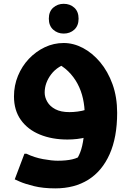

<svg xmlns="http://www.w3.org/2000/svg" viewBox="-20 -742 698 1022"><path d="M274.4 260.7Q209.2 260.7 160.8 248.7Q112.3 236.7 85.3 224.7Q58.4 212.7 58.4 212.7L110 76.3H120.8Q163 96.6 209.3 105Q255.6 113.5 287.6 113.5Q332.4 113.5 364.4 106.2Q396.4 99 424.6 78.2L378.1 120.3Q394.9 99.6 406.9 69Q418.9 38.4 425 -9Q431.1 -56.4 431.1 -128.5Q431.1 -174 421.8 -216.4Q412.6 -258.8 392.8 -296Q373 -333.2 342.7 -362.8Q312.5 -392.5 270.2 -411.1L353.4 -409.8Q287 -392.1 252.4 -346.5Q217.8 -300.8 217.8 -249.1Q217.8 -224 231.9 -199.9Q245.9 -175.7 274.9 -160.5Q303.8 -145.2 349.4 -145.2Q369.8 -145.2 393.2 -148.2Q416.6 -151.1 439.1 -158.2L443 -12.3Q416.8 -5.2 390 -2.2Q363.3 0.7 339.2 0.7Q256.7 0.7 192.2 -25.8Q127.7 -52.2 91 -103.6Q54.4 -155 54.4 -228.9Q54.4 -286.8 75.6 -338.3Q96.8 -389.7 133.7 -428.8Q170.7 -467.8 218.3 -490.5Q265.9 -513.1 319.1 -513.1Q371.2 -513.1 421.6 -486.6Q471.9 -460 513.1 -411Q554.3 -361.9 579 -293.6Q603.6 -225.2 603.6 -141.3Q603.6 -11.3 563.5 78.7Q523.4 168.7 450 214.7Q376.5 260.7 274.4 260.7ZM319.1 -563.3Q286.3 -563.3 263.1 -584.2Q239.9 -605.2 239.9 -642.5Q239.9 -680.5 263.1 -701.1Q286.3 -721.7 319.1 -721.7Q352.6 -721.7 375.5 -701.1Q398.3 -680.5 398.3 -642.5Q398.3 -605.2 375.5 -584.2Q352.6 -563.3 319.1 -563.3Z"/></svg>

Font: Kufam
Style: Regular
Weight: 400
Designer: Wael Morcos, Artur Schmal
Foundry: Original Type
Version: Version 1.301; ttfautohint (v1.8.3)